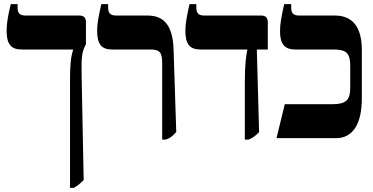

<svg xmlns="http://www.w3.org/2000/svg" viewBox="-20 -667 1803 927"><path d="M318 240H336C353 231 366 221 384 202L374 -308C373 -392 374 -413 395 -454V-558C395 -582 385 -592 363 -592H103C77 -592 65 -603 65 -628V-647H32C17 -585 12 -552 12 -517C12 -455 33 -428 84 -428H333V-426C321 -390 318 -347 318 -273Z M763 7H780C804 -1 813 -10 831 -30L818 -429C814 -539 776 -592 692 -592H540C514 -592 502 -604 502 -629V-647H469C455 -584 449 -552 449 -519C449 -455 469 -428 521 -428H707C755 -428 763 -410 763 -359Z M1162 7H1180C1202 -2 1213 -11 1231 -29L1220 -428H1273V-558C1273 -582 1263 -592 1240 -592H966C940 -592 928 -603 928 -628V-647H895C881 -585 875 -552 875 -517C875 -455 896 -428 947 -428H1174V-426C1169 -401 1162 -364 1162 -267Z M1315 0H1603C1683 0 1727 -68 1727 -192V-426C1727 -535 1683 -592 1597 -592H1423C1397 -592 1386 -604 1386 -629V-647H1352C1338 -584 1332 -551 1332 -516C1332 -455 1354 -428 1405 -428H1590C1653 -428 1671 -410 1671 -348V-243C1671 -185 1651 -164 1586 -164H1355Z"/></svg>

Font: Noto Serif Hebrew Condensed Extra
Style: Regular
Weight: 800
Width: 3
Designer: Monotype Design Team
Foundry: Monotype Imaging Inc.
Version: Version 1.901